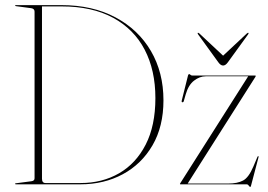

<svg xmlns="http://www.w3.org/2000/svg" viewBox="-20 -720 1045 750"><path d="M39 -2Q39 -4 41.5 -4L102.5 -12Q115 -13.5 115 -23.5V-674.5Q115 -686 102 -688L42 -696Q39 -697 39 -698Q39 -700 42 -700H219.5Q341.5 -700 431 -652.2Q520.5 -604.5 569.5 -520.8Q618.5 -437 618.5 -328Q618.5 -226 575.8 -152.5Q533 -79 459.8 -39.5Q386.5 0 294.5 0H42Q39 0 39 -2ZM294.5 -5Q379 -5 445 -43Q511 -81 549 -155Q587 -229 587 -337Q587 -445.5 545.2 -525.8Q503.5 -606 421.8 -650.5Q340 -695 220.5 -695H144V-22Q144 -5 158 -5ZM977.5 -419.5 713 -3H871Q907.5 -3 929.5 -14.8Q951.5 -26.5 969.5 -69L986 -108Q987.5 -110.5 989.5 -110Q991 -109.5 989.5 -104.5L960 7.5Q959.5 10 957.5 10Q954.5 10 951.5 5Q948.5 0 943 0H684.5Q683 0 683 -1.5Q683 -2.5 684 -4L949.5 -422H784Q760 -422 738 -405Q716 -388 705.5 -351.5L698 -325.5Q697 -320.5 692.5 -320.5Q688.5 -320.5 690 -327.5L714.5 -425.5Q716 -430.5 719 -430.5Q721.5 -430.5 724 -427.8Q726.5 -425 731 -425H977Q979 -425 979 -423Q979 -422.5 977.5 -419.5ZM870 -476.5Q861 -464 851.5 -464Q842 -464 833 -476.5L754 -585.5Q751 -590 752.5 -591.5Q754 -593 758.5 -589.5L851.5 -502.5L944.5 -589.5Q949 -593 950.5 -591.5Q952 -590 949 -585.5Z"/></svg>

Font: Fraunces 144pt S000 Thin
Style: Regular
Weight: 100
Version: Version 1.000; ttfautohint (v1.8.3)